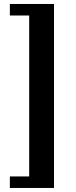

<svg xmlns="http://www.w3.org/2000/svg" viewBox="-20 -725 378 960"><path d="M29.3 214.8V157.2H126V-647.5H29.3V-705.1H250V214.8Z"/></svg>

Font: Crimson Pro
Style: Bold
Weight: 700
Designer: Jacques Le Bailly
Foundry: Baron von Fonthausen
Version: Version 1.003